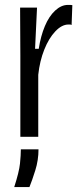

<svg xmlns="http://www.w3.org/2000/svg" viewBox="-20 -558 334 783"><path d="M63 0V-332L62 -527H131L123 -359H138Q146 -411 163 -451.5Q180 -492 205 -515Q230 -538 257 -538Q262 -538 266.5 -538Q271 -538 275 -537L272 -456Q269 -458 265.5 -458Q262 -458 259 -458Q232 -458 205.5 -430Q179 -402 160.5 -355.5Q142 -309 136 -253V0ZM38 205Q58 143 61.5 109Q65 75 65 51H137Q137 95 124 136.5Q111 178 100 205Z"/></svg>

Font: Bricolage Grotesque 24pt Condensed Light
Style: Regular
Weight: 300
Width: 3
Designer: Mathieu Triay
Foundry: Atelier Triay
Version: Version 1.001;gftools[0.9.33.dev8+g029e19f]